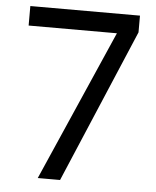

<svg xmlns="http://www.w3.org/2000/svg" viewBox="-52 -759 655 804"><g transform="rotate(5 275.5 -357.5)"><path d="M136.7 0 414.1 -632.8H43V-714.8H503.9V-644.5L230.5 0Z"/></g></svg>

Font: Droid Sans Fallback
Style: Regular
Weight: 400
Designer: Steve Matteson
Foundry: Ascender Corporation
Version: 3.00 (Khmer version)